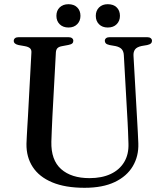

<svg xmlns="http://www.w3.org/2000/svg" viewBox="-20 -877 780 914"><path d="M587.5 -294.5 569.5 -614.5Q568.5 -632.5 559.5 -642.8Q550.5 -653 530.5 -657.5L502 -662.5Q488.5 -665.5 483.8 -670.5Q479 -675.5 479 -682.5Q479 -690.5 485 -695.2Q491 -700 502 -700H680.5Q691.5 -700 697.5 -695.2Q703.5 -690.5 703.5 -682.5Q703.5 -675 698.5 -670.2Q693.5 -665.5 680.5 -662.5L654 -658Q631 -653 622.8 -641.5Q614.5 -630 615.5 -612L633.5 -294Q635 -269 636.2 -244.8Q637.5 -220.5 638.5 -194.5Q640.5 -133.5 612.2 -85.8Q584 -38 526.5 -10.5Q469 17 382.5 17Q290.5 17 228.5 -9Q166.5 -35 135.8 -82.2Q105 -129.5 106 -192.5Q106.5 -206 107.5 -226.8Q108.5 -247.5 110 -271.8Q111.5 -296 113 -321L129.5 -627Q130.5 -640.5 122.5 -647.5Q114.5 -654.5 97 -657.5L68.5 -662.5Q45.5 -667.5 45.5 -682.5Q45.5 -690.5 51.5 -695.2Q57.5 -700 69 -700H305.5Q317 -700 323 -695.2Q329 -690.5 329 -682.5Q329 -675 323.8 -670.2Q318.5 -665.5 305.5 -663L276.5 -657.5Q261 -655 254 -648.2Q247 -641.5 246 -627.5L229.5 -323Q227.5 -286 226.5 -256.5Q225.5 -227 224.5 -202.5Q222.5 -115 271 -72Q319.5 -29 406 -29Q465 -29 507 -48.8Q549 -68.5 571.2 -105.5Q593.5 -142.5 591.5 -194.5Q590.5 -228.5 589.5 -251.8Q588.5 -275 587.5 -294.5ZM306 -746Q280 -746 264.2 -761.5Q248.5 -777 248.5 -801.5Q248.5 -826.5 264.2 -841.8Q280 -857 306 -857Q332 -857 347.5 -841.8Q363 -826.5 363 -801.5Q363 -777.5 347.5 -761.8Q332 -746 306 -746ZM493 -746Q467 -746 451.5 -761.5Q436 -777 436 -801.5Q436 -826 451.5 -841.5Q467 -857 493 -857Q520 -857 535.5 -841.8Q551 -826.5 551 -801.5Q551 -777.5 535.5 -761.8Q520 -746 493 -746Z"/></svg>

Font: Fraunces 20pt
Style: Regular
Weight: 400
Version: Version 1.000;[b76b70a41]